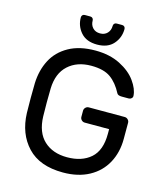

<svg xmlns="http://www.w3.org/2000/svg" viewBox="-129 -988 943 1095"><g transform="rotate(15 342.0 -440.0)"><path d="M59 0ZM622 -517Q623 -508 616 -501.5Q609 -495 600 -495H559Q536 -495 530 -506Q501 -562 460.5 -591Q420 -620 346 -620Q262 -620 210 -572.5Q158 -525 155 -436Q154 -406 154 -353Q154 -300 155 -270Q158 -176 209.5 -128Q261 -80 346 -80Q433 -80 485 -125.5Q537 -171 537 -269V-297H393Q382 -297 374 -305Q366 -313 366 -324V-360Q366 -371 374 -379Q382 -387 393 -387H605Q616 -387 624 -379Q632 -371 632 -360V-265Q632 -185 598 -122.5Q564 -60 499.5 -25Q435 10 346 10Q208 10 136 -66.5Q64 -143 60 -265Q59 -295 59 -353Q59 -411 60 -441Q63 -518 94.5 -578.5Q126 -639 189.5 -674.5Q253 -710 346 -710Q431 -710 493 -678.5Q555 -647 587.5 -601.5Q620 -556 622 -517ZM235 -890H267Q276 -890 281 -884.5Q286 -879 286 -871Q286 -845 302 -828Q318 -811 345 -811Q372 -811 388 -828Q404 -845 404 -871Q404 -879 409 -884.5Q414 -890 423 -890H455Q464 -890 469 -884.5Q474 -879 474 -871Q474 -820 441 -782.5Q408 -745 345 -745Q282 -745 249 -782.5Q216 -820 216 -871Q216 -879 221 -884.5Q226 -890 235 -890Z"/></g></svg>

Font: Hezaedrus
Style: Regular
Weight: 400
Designer: Hubert & Fischer
Foundry: Hubert & Fischer
Version: Version 1.10;September 3, 2019;FontCreator 11.5.0.2425 64-bi